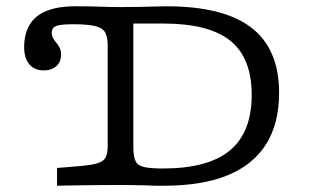

<svg xmlns="http://www.w3.org/2000/svg" viewBox="-20 -591 988 611"><path d="M477.1 0Q459.7 -0.7 439.6 -1.2Q419.5 -1.6 399.8 -2Q380.1 -2.4 363.4 -2.4Q333.1 -2.4 297.4 -2Q261.7 -1.6 226.3 -1.2Q190.9 -0.8 161.5 0V-56.5L237.9 -62.8Q273.9 -66 292 -72Q310 -78 316.3 -90.5Q322.7 -103 322.7 -125.8V-445.2Q322.7 -474.1 314.3 -488.3Q305.8 -502.5 284.2 -507.8Q262.6 -513 224.2 -513.8Q175.7 -514.5 160.2 -508.9Q144.6 -503.2 144.6 -486.9Q144.6 -477.2 149 -469.5Q153.4 -461.8 159.4 -454.9Q165.4 -448 169.8 -439.1Q174.2 -430.2 174.2 -416.6Q174.2 -394.3 159.3 -380.6Q144.4 -367 118.8 -367Q90 -367 73.4 -386.3Q56.9 -405.6 56.9 -440.8Q56.9 -482.2 73.9 -511.5Q90.8 -540.8 127.2 -555.9Q163.6 -571 220.4 -571Q266.6 -571 298.1 -569.8Q329.6 -568.5 363.4 -568.5H364.2Q397.2 -568.5 422.9 -569Q448.5 -569.4 470 -570.2Q491.4 -571 509.2 -571Q691.5 -571 779.8 -503.1Q868.2 -435.3 868.2 -295.4Q868.2 -198.1 826.9 -132.3Q785.5 -66.5 704.3 -33.2Q623.1 0 502.1 0ZM498.4 -54.8Q642.6 -54.8 711.8 -112.4Q781 -170 781 -289.3Q781 -406.5 713 -461.3Q645 -516.1 499.2 -516.1H404.3V-124.2Q404.3 -94.5 410.8 -79.6Q417.2 -64.6 437.6 -59.7Q457.9 -54.8 498.4 -54.8Z"/></svg>

Font: Playfair 5pt SemiExpanded Light
Style: Regular
Weight: 300
Width: 6
Designer: Claus Eggers Sørensen
Foundry: Claus Eggers Sørensen
Version: Version 2.203